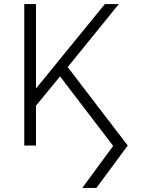

<svg xmlns="http://www.w3.org/2000/svg" viewBox="-20 -720 697 950"><path d="M387 210 540 2 277 -342 158 -197V0H100V-700H158V-282L499 -700H568L315 -388L612 0L457 210Z"/></svg>

Font: Geologica Thin Roman Thin
Style: Regular
Weight: 250
Version: Version 1.010;gftools[0.9.28]